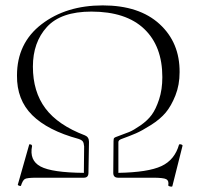

<svg xmlns="http://www.w3.org/2000/svg" viewBox="-20 -659 738 712"><path d="M644 -123Q645 -124 648 -124Q651 -124 654 -122.5Q657 -121 657 -119L619 32Q617 34 610.5 32.5Q604 31 604 28Q607 11 596.5 5.5Q586 0 547 0H418Q400 0 400 -18L401 -135Q401 -145 403.5 -147.5Q406 -150 418 -154Q443 -163 459 -169.5Q475 -176 501 -194Q527 -212 542.5 -233Q558 -254 570 -290.5Q582 -327 582 -373Q582 -488 514.5 -552Q447 -616 319 -616Q206 -616 154 -559Q102 -502 102 -412Q102 -319 148.5 -257Q195 -195 295 -157Q310 -151 310 -133L308 -18Q308 0 291 0H115Q80 0 72 5Q64 10 58 29Q57 32 51.5 30Q46 28 46 26L88 -122Q88 -126 97 -122Q99 -119 99 -118Q88 -64 130.5 -41.5Q173 -19 291 -18L292 -116Q291 -129 287 -134.5Q283 -140 271 -144Q157 -175 99.5 -232Q42 -289 43 -379Q43 -499 134 -569Q225 -639 361 -639Q496 -639 571.5 -570Q647 -501 646 -391Q646 -344 630.5 -305Q615 -266 594.5 -241.5Q574 -217 540 -195.5Q506 -174 484 -164.5Q462 -155 429 -143Q419 -139 419 -132V-18Q529 -20 578.5 -43Q628 -66 644 -123Z"/></svg>

Font: Cormorant Upright Light
Style: Regular
Weight: 300
Designer: Christian Thalmann (Catharsis Fonts)
Foundry: Catharsis Fonts
Version: Version 3.302;PS 003.302;hotconv 1.0.88;makeotf.lib2.5.64775